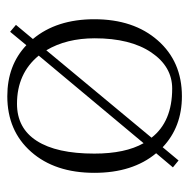

<svg xmlns="http://www.w3.org/2000/svg" viewBox="-16 -499 523 531"><g transform="rotate(90 245.5 -233.5)"><path d="M423.8 -465.8 442.9 -450.2 403.8 -403.8Q458 -338.9 458 -232.9Q458 -124 399.9 -58.1Q341.8 7.8 246.1 7.8Q160.6 7.8 105 -44.9L67.9 0L48.8 -16.1L87.9 -63Q33.2 -128.4 33.2 -232.9Q33.2 -341.8 91.8 -408.4Q150.4 -475.1 246.1 -475.1Q331.1 -475.1 387.2 -421.9ZM267.1 -19Q334.5 -19 369.6 -73.7Q404.8 -128.4 404.8 -232.9Q404.8 -318.4 376 -369.1L133.8 -79.1Q183.1 -19 267.1 -19ZM119.1 -100.1 360.8 -391.1Q316.4 -448.2 225.1 -448.2Q164.1 -448.2 125 -390.4Q85.9 -332.5 85.9 -233.9Q85.9 -155.8 119.1 -100.1Z"/></g></svg>

Font: Resagokr
Style: Light
Weight: 300
Designer: gluk
Foundry: gluk
Version: Version 0.95